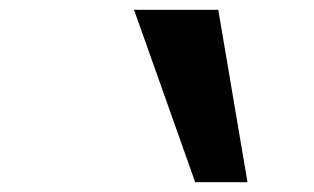

<svg xmlns="http://www.w3.org/2000/svg" viewBox="-20 -835 640 391"><path d="M253 -815H424.5L484 -464H377.5Z"/></svg>

Font: JuliaMono Medium
Style: Italic
Weight: 500
Italic angle: -9°
Monospace: yes
Designer: cormullion
Foundry: corm
Version: Version 0.054; ttfautohint (v1.8.4)